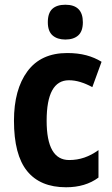

<svg xmlns="http://www.w3.org/2000/svg" viewBox="-20 -781 474 811"><path d="M259 10Q150 10 94.5 -58.5Q39 -127 39 -271Q39 -403 96 -480Q153 -557 264 -557Q309 -557 344.5 -547.5Q380 -538 409 -520L370 -413Q344 -427 319.5 -434.5Q295 -442 271 -442Q177 -442 177 -271Q177 -105 272 -105Q306 -105 336.5 -115.5Q367 -126 396 -147V-31Q341 10 259 10ZM256 -761Q330 -761 330 -687Q330 -649 310.5 -631.5Q291 -614 256 -614Q222 -614 202 -631.5Q182 -649 182 -687Q182 -726 201 -743.5Q220 -761 256 -761Z"/></svg>

Font: Noto Sans Condensed
Style: Bold
Weight: 700
Width: 3
Designer: Monotype Design Team
Foundry: Monotype Imaging Inc.
Version: Version 2.013; ttfautohint (v1.8.4.7-5d5b)